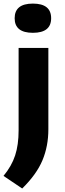

<svg xmlns="http://www.w3.org/2000/svg" viewBox="-32 -813 361 1068"><path d="M91.5 235.5 -12.5 165.5Q33 110.5 52.2 51.5Q71.5 -7.5 71.5 -87.5V-546.5H237V-93.5Q237 0 204.2 78.5Q171.5 157 91.5 235.5ZM151 -630.5Q49.5 -630.5 49.5 -711.5Q49.5 -793 151 -793Q252.5 -793 252.5 -711.5Q252.5 -630.5 151 -630.5Z"/></svg>

Font: Encode Sans Expanded
Style: Bold
Weight: 700
Width: 7
Designer: Multiple Designers
Foundry: Impallari Type
Version: Version 3.000; ttfautohint (v1.8.3) -l 8 -r 50 -G 200 -x 14 